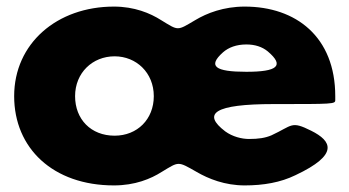

<svg xmlns="http://www.w3.org/2000/svg" viewBox="-20 -548 1061 583"><path d="M998 -244V-256C998 -436 879 -528 723 -528C659 -528 608 -508 573 -487C517 -454 523 -454 469 -487C436 -508 388 -528 326 -528C153 -528 23 -416 23 -256C23 -98 141 15 326 15C390 15 438 -5 471 -26C524 -58 519 -59 577 -26C613 -5 663 15 723 15C780 15 832 6 877 -16C1011 -79 987 -120 925 -151C863 -182 869 -167 804 -137C785 -129 765 -126 736 -126C714 -126 686 -133 664 -149C593 -203 630 -232 811 -232C992 -232 998 -232 998 -244ZM657 -389C674 -404 698 -413 728 -413C754 -413 776 -406 793 -392C845 -348 822 -330 728 -330C633 -330 610 -347 657 -389ZM208 -256C208 -327 261 -377 328 -377C394 -377 447 -327 447 -256C447 -186 397 -136 328 -136C256 -136 208 -186 208 -256Z"/></svg>

Font: Hussar Print
Style: Bold
Weight: 700
Foundry: Cannot Into Space Fonts
Version: Version 2.00